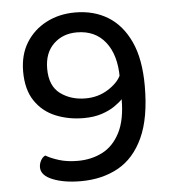

<svg xmlns="http://www.w3.org/2000/svg" viewBox="-49 -672 652 730"><g transform="rotate(-5 277.5 -306.5)"><path d="M80 -52Q80 -65 86.5 -77.5Q93 -90 104 -95Q124 -83 155 -73.5Q186 -64 226 -64Q278 -64 320 -85.5Q362 -107 387 -155.5Q412 -204 412 -283Q403 -273 382.5 -258.5Q362 -244 332 -234Q302 -224 262 -224Q205 -224 156 -244Q107 -264 77.5 -307.5Q48 -351 48 -420Q48 -484 76.5 -530Q105 -576 154 -601.5Q203 -627 264 -627Q335 -627 388.5 -594.5Q442 -562 473 -495.5Q504 -429 504 -326Q504 -204 469.5 -129Q435 -54 373.5 -20Q312 14 231 14Q167 14 123.5 -3.5Q80 -21 80 -52ZM276 -298Q324 -298 362 -322Q400 -346 413 -375L412 -366Q412 -452 373 -501.5Q334 -551 264 -551Q210 -551 175 -517Q140 -483 140 -423Q140 -357 180 -327.5Q220 -298 276 -298Z"/></g></svg>

Font: Baloo Tamma 2 Medium
Style: Regular
Weight: 500
Designer: Divya Kowshik, Shuchita Grover and Ek Type
Foundry: Ek Type
Version: Version 1.700